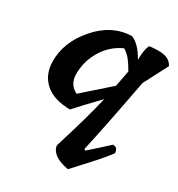

<svg xmlns="http://www.w3.org/2000/svg" viewBox="-196 -678 1007 1088"><g transform="rotate(30 308.0 -134.0)"><path d="M436 138 444 145Q463 129 508 88Q553 47 564 37Q596 35 598 73Q563 121 494.5 195Q426 269 412 285Q351 274 321 250Q291 226 291 197Q361 -27 392 -162Q289 -55 253 -14Q146 -15 89.5 -65.5Q33 -116 32 -201Q30 -326 125 -436Q220 -546 349 -550Q400 -532 446 -450Q445 -514 462 -549Q528 -558 564 -548.5Q600 -539 616 -507L534 -349Q470 -9 436 138ZM183 -207Q183 -138 241 -110Q364 -218 412 -261L432 -366Q409 -406 391 -428.5Q373 -451 346 -468Q270 -434 226.5 -362Q183 -290 183 -207Z"/></g></svg>

Font: Tillana SemiBold
Style: Regular
Weight: 600
Designer: Lipi Raval (Devanagari, Latin), Jonny Pinhorn (Latin)
Foundry: Indian Type Foundry
Version: Version 2.003;PS 1.0;hotconv 1.0.79;makeotf.lib2.5.61930; tt